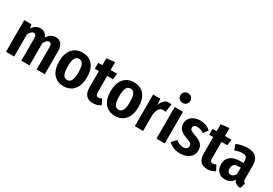

<svg xmlns="http://www.w3.org/2000/svg" viewBox="39 -1785 3965 2784"><g transform="rotate(30 2022.0 -392.5)"><path d="M709 -391V0H572V-372Q572 -410 561 -425.5Q550 -441 530 -441Q508 -441 489 -423.5Q470 -406 453 -371V0H316V-372Q316 -441 274 -441Q231 -441 196 -371V0H59V-530H180L189 -465Q245 -546 327 -546Q367 -546 397 -523.5Q427 -501 441 -460Q498 -546 583 -546Q640 -546 674.5 -504Q709 -462 709 -391Z M1262 -265Q1262 -134 1200 -59Q1138 16 1029 16Q920 16 858 -57.5Q796 -131 796 -265Q796 -397 858 -471.5Q920 -546 1030 -546Q1139 -546 1200.5 -473.5Q1262 -401 1262 -265ZM941 -265Q941 -170 962.5 -129Q984 -88 1029 -88Q1074 -88 1096 -130Q1118 -172 1118 -265Q1118 -359 1096.5 -400.5Q1075 -442 1030 -442Q984 -442 962.5 -400.5Q941 -359 941 -265Z M1650 -25Q1624 -5 1590 5.5Q1556 16 1522 16Q1445 16 1405.5 -27.5Q1366 -71 1366 -151V-431H1298V-530H1366V-646L1505 -663V-530H1615L1601 -431H1505V-153Q1505 -95 1550 -95Q1575 -95 1603 -111Z M2124 -265Q2124 -134 2062 -59Q2000 16 1891 16Q1782 16 1720 -57.5Q1658 -131 1658 -265Q1658 -397 1720 -471.5Q1782 -546 1892 -546Q2001 -546 2062.5 -473.5Q2124 -401 2124 -265ZM1803 -265Q1803 -170 1824.5 -129Q1846 -88 1891 -88Q1936 -88 1958 -130Q1980 -172 1980 -265Q1980 -359 1958.5 -400.5Q1937 -442 1892 -442Q1846 -442 1824.5 -400.5Q1803 -359 1803 -265Z M2520 -537 2497 -403Q2476 -409 2455 -409Q2413 -409 2390.5 -377.5Q2368 -346 2355 -281V0H2216V-530H2337L2348 -433Q2366 -486 2398 -515Q2430 -544 2473 -544Q2499 -544 2520 -537Z M2730 -720Q2730 -685 2706.5 -661.5Q2683 -638 2647 -638Q2611 -638 2587.5 -661.5Q2564 -685 2564 -720Q2564 -755 2587.5 -778Q2611 -801 2647 -801Q2683 -801 2706.5 -778Q2730 -755 2730 -720ZM2717 0H2578V-530H2717Z M3174 -482 3122 -405Q3063 -445 3007 -445Q2976 -445 2959.5 -431.5Q2943 -418 2943 -395Q2943 -378 2951 -367Q2959 -356 2980 -345Q3001 -334 3044 -320Q3119 -295 3155 -257Q3191 -219 3191 -154Q3191 -75 3131 -29.5Q3071 16 2980 16Q2920 16 2869.5 -4.5Q2819 -25 2782 -60L2849 -135Q2913 -85 2975 -85Q3010 -85 3029.5 -100.5Q3049 -116 3049 -144Q3049 -165 3041 -178Q3033 -191 3011.5 -202Q2990 -213 2946 -228Q2872 -254 2838.5 -291.5Q2805 -329 2805 -387Q2805 -432 2828.5 -468Q2852 -504 2896 -525Q2940 -546 2999 -546Q3051 -546 3095.5 -529.5Q3140 -513 3174 -482Z M3564 -25Q3538 -5 3504 5.5Q3470 16 3436 16Q3359 16 3319.5 -27.5Q3280 -71 3280 -151V-431H3212V-530H3280V-646L3419 -663V-530H3529L3515 -431H3419V-153Q3419 -95 3464 -95Q3489 -95 3517 -111Z M4016 -78 3987 14Q3942 9 3914.5 -8Q3887 -25 3873 -61Q3825 16 3731 16Q3659 16 3616.5 -29Q3574 -74 3574 -148Q3574 -234 3632 -280Q3690 -326 3800 -326H3847V-356Q3847 -405 3828.5 -424Q3810 -443 3766 -443Q3715 -443 3640 -416L3608 -507Q3652 -526 3699.5 -536Q3747 -546 3789 -546Q3888 -546 3935.5 -500.5Q3983 -455 3983 -364V-140Q3983 -112 3990.5 -99Q3998 -86 4016 -78ZM3847 -142V-247H3813Q3761 -247 3736.5 -225Q3712 -203 3712 -159Q3712 -123 3727.5 -103.5Q3743 -84 3770 -84Q3795 -84 3814.5 -99Q3834 -114 3847 -142Z"/></g></svg>

Font: Fira Sans Condensed SemiBold
Style: Regular
Weight: 600
Width: 3
Designer: bBox Type GmbH & Carrois Corporate GbR & Edenspiekermann AG
Foundry: bBox Type GmbH & Carrois Corporate GbR & Edenspiekermann AG
Version: Version 4.301